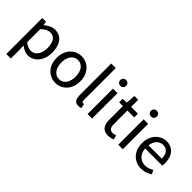

<svg xmlns="http://www.w3.org/2000/svg" viewBox="42 -1557 2606 2606"><g transform="rotate(45 1345.0 -254.0)"><path d="M81 204V-487H152L160 -431H162Q195 -459 235 -479Q275 -499 316 -499Q379 -499 422 -468.5Q465 -438 487 -382Q509 -326 509 -251Q509 -168 479.5 -109Q450 -50 402 -19Q354 12 299 12Q266 12 232 -3Q198 -18 165 -44L168 40V204ZM283 -61Q322 -61 353 -83.5Q384 -106 402 -148.5Q420 -191 420 -250Q420 -303 407 -342.5Q394 -382 366.5 -404Q339 -426 294 -426Q265 -426 234 -410Q203 -394 168 -361V-110Q200 -83 230 -72Q260 -61 283 -61Z M828 12Q768 12 716 -18Q664 -48 632.5 -105Q601 -162 601 -243Q601 -324 632.5 -381.5Q664 -439 716 -469Q768 -499 828 -499Q887 -499 938.5 -469Q990 -439 1022 -381.5Q1054 -324 1054 -243Q1054 -162 1022 -105Q990 -48 938.5 -18Q887 12 828 12ZM828 -60Q869 -60 900 -83Q931 -106 947.5 -147Q964 -188 964 -243Q964 -298 947.5 -339.5Q931 -381 900 -404Q869 -427 828 -427Q787 -427 756 -404Q725 -381 708 -339.5Q691 -298 691 -243Q691 -188 708 -147Q725 -106 756 -83Q787 -60 828 -60Z M1270 12Q1238 12 1218 -1.5Q1198 -15 1189 -40Q1180 -65 1180 -102V-712H1267V-96Q1267 -77 1274 -68.5Q1281 -60 1290 -60Q1294 -60 1297.5 -60.5Q1301 -61 1308 -62L1319 4Q1311 7 1299 9.5Q1287 12 1270 12Z M1437 0V-487H1524V0ZM1481 -585Q1457 -585 1441 -600.5Q1425 -616 1425 -641Q1425 -665 1441 -680.5Q1457 -696 1481 -696Q1506 -696 1521.5 -680.5Q1537 -665 1537 -641Q1537 -616 1521.5 -600.5Q1506 -585 1481 -585Z M1840 12Q1762 12 1731 -33.5Q1700 -79 1700 -152V-416H1628V-482L1704 -487L1714 -623H1786V-487H1917V-416H1786V-151Q1786 -107 1803 -82.5Q1820 -58 1861 -58Q1874 -58 1889 -62Q1904 -66 1916 -71L1932 -6Q1912 1 1888 6.5Q1864 12 1840 12Z M2026 0V-487H2113V0ZM2070 -585Q2046 -585 2030 -600.5Q2014 -616 2014 -641Q2014 -665 2030 -680.5Q2046 -696 2070 -696Q2095 -696 2110.5 -680.5Q2126 -665 2126 -641Q2126 -616 2110.5 -600.5Q2095 -585 2070 -585Z M2472 12Q2407 12 2354 -18.5Q2301 -49 2269.5 -106Q2238 -163 2238 -243Q2238 -322 2269.5 -379.5Q2301 -437 2351.5 -468Q2402 -499 2458 -499Q2520 -499 2564 -470.5Q2608 -442 2630.5 -390.5Q2653 -339 2653 -270Q2653 -257 2652 -244Q2651 -231 2649 -222H2306L2305 -284H2577Q2577 -355 2546.5 -392.5Q2516 -430 2459 -430Q2425 -430 2393 -410.5Q2361 -391 2340.5 -349.5Q2320 -308 2320 -243Q2320 -180 2342.5 -139Q2365 -98 2402 -77.5Q2439 -57 2483 -57Q2518 -57 2547 -67.5Q2576 -78 2603 -95L2634 -39Q2602 -18 2561.5 -3Q2521 12 2472 12Z"/></g></svg>

Font: Assistant Medium
Style: Regular
Weight: 500
Designer: Hebrew By Ben Nathan, Latin by Paul Hunt
Version: Version 3.000